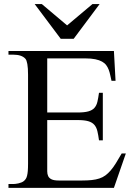

<svg xmlns="http://www.w3.org/2000/svg" viewBox="-20 -909 651 929"><path d="M531.2 0H21V-18.6H43.9Q48.3 -18.6 54.9 -19.3Q61.5 -20 69.1 -21.7Q76.7 -23.4 84 -26.4Q91.3 -29.3 96.2 -33.7Q101.1 -38.1 104.7 -43.5Q108.4 -48.8 110.8 -58.1Q113.3 -67.4 114.5 -81.5Q115.7 -95.7 115.7 -117.7V-547.4Q115.7 -579.6 112.3 -598.9Q108.9 -618.2 103 -624.5Q85.4 -644.5 43.9 -644.5H21V-662.1H531.2L539.1 -518.1H519.5Q516.1 -532.2 513.4 -545.7Q510.7 -559.1 506.1 -571.3Q501.5 -583.5 494.1 -593.5Q486.8 -603.5 473.9 -610.8Q460.9 -618.2 441.2 -622.3Q421.4 -626.5 392.1 -626.5H208.5V-364.7H354.5Q388.2 -364.7 407.5 -370.1Q426.8 -375.5 437 -387.2Q447.3 -398.9 451.4 -417Q455.6 -435.1 459 -460H477.5V-230H459Q455.6 -255.9 451.2 -274.4Q446.8 -293 436.5 -304.9Q426.3 -316.9 407.2 -322.5Q388.2 -328.1 354.5 -328.1H208.5V-80.1Q208.5 -66.9 213.1 -56.9Q217.8 -46.9 229.5 -41.3Q241.2 -35.6 264.6 -35.6H376.5Q403.3 -35.6 423.8 -37.8Q444.3 -40 460.7 -45.4Q477.1 -50.8 490 -60.3Q502.9 -69.8 515.4 -84.2Q527.8 -98.6 540.5 -118.9Q553.2 -139.2 568.8 -166.5H588.9ZM336.4 -721.2H273.9L147.9 -889.2H182.6L304.7 -786.1L427.2 -889.2H461.9Z"/></svg>

Font: Doulos SIL Eur
Style: Regular
Weight: 400
Designer: Walt Agee, Victor Gaultney, Peter Martin, Debbi Hosken, Becca Hirsbrunner
Foundry: SIL International
Version: Version 5.000